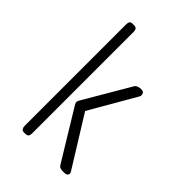

<svg xmlns="http://www.w3.org/2000/svg" viewBox="-138 -455 506 506"><g transform="rotate(45 115.0 -202.5)"><path d="M200 0H192Q181 0 177 -8L93 -146Q87 -154 93 -163L168 -291Q170 -295 175.5 -297Q181 -299 183 -299H189Q196 -299 198 -293Q200 -287 197 -282L123 -154L208 -17Q213 -10 210.5 -5Q208 0 200 0ZM55 0H48Q43 0 40.5 -4Q38 -8 38 -13V-392Q38 -405 48 -405H55Q66 -405 66 -392V-13Q66 0 55 0Z"/></g></svg>

Font: Chathura
Style: Regular
Weight: 300
Designer: Appaji Ambarisha Darbha
Foundry: Aditya Fonts
Version: Version 1.00 2015